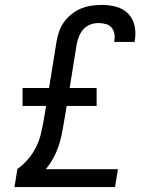

<svg xmlns="http://www.w3.org/2000/svg" viewBox="-20 -763 640 783"><path d="M39 0 51 -74Q75 -91 94.5 -114Q114 -137 127 -163Q140 -189 146.5 -216.5Q153 -244 158 -272L168 -331H72V-404H180L211 -596Q215 -617 222 -637Q229 -657 242.5 -675Q256 -693 274 -707Q292 -721 312.5 -729Q333 -737 354 -740Q375 -743 395 -743Q425 -743 453.5 -735.5Q482 -728 502 -708Q522 -688 528.5 -659Q535 -630 530 -600L529 -592H446V-596Q449 -611 446.5 -625.5Q444 -640 435 -650.5Q426 -661 411.5 -665Q397 -669 382 -669Q366 -669 350 -663.5Q334 -658 322 -645.5Q310 -633 303 -616.5Q296 -600 293 -584L264 -404H374V-331H252L240 -260Q236 -236 231 -211.5Q226 -187 217.5 -163Q209 -139 196.5 -116.5Q184 -94 167 -73H461L449 0Z"/></svg>

Font: Iosevka Etoile
Style: Italic
Weight: 400
Italic angle: -9°
Designer: Belleve Invis
Foundry: Belleve Invis
Version: Version 22.1.2; ttfautohint (v1.8.4)